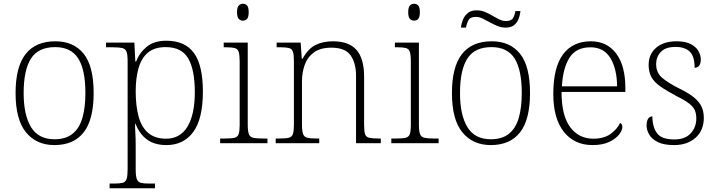

<svg xmlns="http://www.w3.org/2000/svg" viewBox="-20 -763 3820 1023"><path d="M270 10Q174 10 118.5 -58Q63 -126 63 -267Q63 -407 116.5 -475Q170 -543 275 -543Q372 -543 425.5 -477Q479 -411 479 -267Q479 -126 426 -58Q373 10 270 10ZM270 -21Q331 -21 367.5 -51Q404 -81 419.5 -136.5Q435 -192 435 -267Q435 -392 396.5 -452Q358 -512 274 -512Q184 -512 145 -451Q106 -390 106 -267Q106 -150 145.5 -85.5Q185 -21 270 -21Z M564 240V215H589Q618 215 633.5 211Q649 207 654.5 190.5Q660 174 660 138V-438Q660 -472 654 -487.5Q648 -503 631.5 -507Q615 -511 582 -511H545V-536H696L701 -435H705Q723 -482 762 -514Q801 -546 866 -546Q966 -546 1013.5 -480.5Q1061 -415 1061 -276Q1061 -129 1009.5 -59.5Q958 10 867 10Q804 10 763.5 -19.5Q723 -49 702 -104H700Q699 -88 701 -58.5Q703 -29 703 18V140Q703 175 709 191Q715 207 730 211Q745 215 773 215H806V240ZM865 -24Q940 -24 979 -88.5Q1018 -153 1018 -272Q1018 -391 983 -451.5Q948 -512 863 -512Q803 -512 768 -482.5Q733 -453 718 -399.5Q703 -346 703 -277Q703 -199 718.5 -142Q734 -85 770 -54.5Q806 -24 865 -24Z M1153 0V-25H1179Q1213 -25 1229.5 -29Q1246 -33 1251.5 -48.5Q1257 -64 1257 -97V-435Q1257 -471 1251.5 -487Q1246 -503 1230.5 -507Q1215 -511 1187 -511H1172V-536H1300V-99Q1300 -64 1306 -48.5Q1312 -33 1329 -29Q1346 -25 1379 -25H1405V0ZM1274 -653Q1261 -653 1252 -662.5Q1243 -672 1243 -698Q1243 -724 1252 -733.5Q1261 -743 1274 -743Q1288 -743 1296.5 -733.5Q1305 -724 1305 -698Q1305 -672 1296.5 -662.5Q1288 -653 1274 -653Z M1449 0V-25H1468Q1502 -25 1518.5 -29Q1535 -33 1540.5 -48.5Q1546 -64 1546 -99V-438Q1546 -472 1540.5 -487.5Q1535 -503 1520 -507Q1505 -511 1477 -511H1454V-536H1582L1588 -450H1592Q1622 -504 1661.5 -523.5Q1701 -543 1754 -543Q1839 -543 1879.5 -497Q1920 -451 1920 -355V-99Q1920 -64 1925 -48.5Q1930 -33 1947 -29Q1964 -25 1996 -25H2009V0H1877V-360Q1877 -427 1848 -468Q1819 -509 1746 -509Q1686 -509 1651.5 -483Q1617 -457 1603 -416Q1589 -375 1589 -331V-97Q1589 -64 1595 -48.5Q1601 -33 1617.5 -29Q1634 -25 1667 -25H1681V0Z M2065 0V-25H2091Q2125 -25 2141.5 -29Q2158 -33 2163.5 -48.5Q2169 -64 2169 -97V-435Q2169 -471 2163.5 -487Q2158 -503 2142.5 -507Q2127 -511 2099 -511H2084V-536H2212V-99Q2212 -64 2218 -48.5Q2224 -33 2241 -29Q2258 -25 2291 -25H2317V0ZM2186 -653Q2173 -653 2164 -662.5Q2155 -672 2155 -698Q2155 -724 2164 -733.5Q2173 -743 2186 -743Q2200 -743 2208.5 -733.5Q2217 -724 2217 -698Q2217 -672 2208.5 -662.5Q2200 -653 2186 -653Z M2595 10Q2499 10 2443.5 -58Q2388 -126 2388 -267Q2388 -407 2441.5 -475Q2495 -543 2600 -543Q2697 -543 2750.5 -477Q2804 -411 2804 -267Q2804 -126 2751 -58Q2698 10 2595 10ZM2595 -21Q2656 -21 2692.5 -51Q2729 -81 2744.5 -136.5Q2760 -192 2760 -267Q2760 -392 2721.5 -452Q2683 -512 2599 -512Q2509 -512 2470 -451Q2431 -390 2431 -267Q2431 -150 2470.5 -85.5Q2510 -21 2595 -21ZM2674 -616Q2650 -616 2629 -625Q2608 -634 2589 -644.5Q2570 -655 2552 -664Q2534 -673 2515 -673Q2485 -673 2475.5 -654.5Q2466 -636 2463 -616H2436Q2438 -637 2446.5 -658Q2455 -679 2472.5 -693.5Q2490 -708 2519 -708Q2544 -708 2565 -699Q2586 -690 2604.5 -679Q2623 -668 2640.5 -659.5Q2658 -651 2676 -651Q2705 -651 2714 -667.5Q2723 -684 2726 -704H2753Q2751 -682 2743 -662Q2735 -642 2719 -629Q2703 -616 2674 -616Z M3137 10Q3040 10 2984 -61Q2928 -132 2928 -262Q2928 -404 2980 -473.5Q3032 -543 3128 -543Q3214 -543 3263 -478Q3312 -413 3312 -294V-273H2972Q2972 -147 3018 -85.5Q3064 -24 3141 -24Q3197 -24 3232 -48.5Q3267 -73 3284 -108Q3290 -105 3293 -99.5Q3296 -94 3296 -86Q3296 -68 3278 -45.5Q3260 -23 3225 -6.5Q3190 10 3137 10ZM3268 -303Q3267 -397 3232 -454Q3197 -511 3126 -511Q3049 -511 3014 -455Q2979 -399 2974 -303Z M3572 10Q3517 10 3485 -6Q3453 -22 3439 -46Q3425 -70 3425 -95Q3425 -112 3429.5 -123Q3434 -134 3441 -138.5Q3448 -143 3456 -143Q3456 -87 3480.5 -53.5Q3505 -20 3573 -20Q3631 -20 3660.5 -53Q3690 -86 3690 -131Q3690 -156 3682.5 -174.5Q3675 -193 3653 -210.5Q3631 -228 3588 -249Q3532 -279 3498.5 -302.5Q3465 -326 3450.5 -353Q3436 -380 3436 -418Q3436 -474 3476 -508.5Q3516 -543 3585 -543Q3631 -543 3659.5 -528.5Q3688 -514 3701 -491.5Q3714 -469 3714 -447Q3714 -426 3706 -414Q3698 -402 3681 -402Q3681 -464 3654.5 -488.5Q3628 -513 3580 -513Q3526 -513 3501 -486.5Q3476 -460 3476 -421Q3476 -376 3508 -348.5Q3540 -321 3602 -290Q3653 -265 3680.5 -241.5Q3708 -218 3719 -192.5Q3730 -167 3730 -135Q3730 -68 3686 -29Q3642 10 3572 10Z"/></svg>

Font: Noto Rashi Hebrew ExtraLight
Style: Regular
Weight: 250
Version: Version 1.006